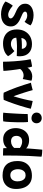

<svg xmlns="http://www.w3.org/2000/svg" viewBox="1354 -2116 802 3549"><g transform="rotate(90 1754.5 -342.0)"><path d="M246.5 39.5Q188 39.5 139.2 25.2Q90.5 11 56.8 -8.2Q23 -27.5 8 -43Q11 -52.5 19.8 -70.8Q28.5 -89 40.5 -110.5Q52.5 -132 64.5 -150.5Q76.5 -169 86 -178Q110 -157.5 138 -137.8Q166 -118 195.5 -105.5Q225 -93 250.5 -93Q270.5 -93 286.5 -98.2Q302.5 -103.5 311.8 -114Q321 -124.5 321 -140Q321 -158 303.8 -174.8Q286.5 -191.5 259.5 -206.5Q232.5 -221.5 203 -233.5Q162.5 -250 127.5 -272.2Q92.5 -294.5 71 -327.2Q49.5 -360 49.5 -409Q49.5 -459 79 -493Q108.5 -527 156.2 -544.5Q204 -562 258.5 -562Q310 -562 363 -547.8Q416 -533.5 449.5 -507Q446.5 -497.5 436.8 -478Q427 -458.5 413.2 -436.2Q399.5 -414 384 -395.5Q363.5 -413 332.5 -429Q301.5 -445 267.5 -445Q250.5 -445 233.8 -441.5Q217 -438 206.2 -429Q195.5 -420 195.5 -404.5Q195.5 -389.5 207 -377.8Q218.5 -366 240.8 -355Q263 -344 293 -332Q323 -320 354 -303.8Q385 -287.5 411.2 -265Q437.5 -242.5 453.5 -212.8Q469.5 -183 469.5 -144.5Q469.5 -83 439 -42Q408.5 -1 357.8 19.2Q307 39.5 246.5 39.5Z M1019 -89.5Q1005 -72.5 984 -56Q963 -39.5 933.8 -26.2Q904.5 -13 867 -5.2Q829.5 2.5 783 2.5Q707.5 2.5 649 -26.2Q590.5 -55 557.8 -111.8Q525 -168.5 525 -253Q525 -337.5 559 -400.2Q593 -463 654 -497.8Q715 -532.5 796.5 -532.5Q899.5 -532.5 958.8 -475.2Q1018 -418 1020.5 -317Q1021 -298.5 1020 -283.5Q1019 -268.5 1016 -251.5Q1008.5 -252 984 -252.5Q959.5 -253 928.8 -253.8Q898 -254.5 870.8 -255Q843.5 -255.5 830.5 -255.5Q787 -255.5 746.2 -251.5Q705.5 -247.5 678 -243Q678 -234 679.2 -225.2Q680.5 -216.5 683 -208.5Q689.5 -188 705.8 -173.5Q722 -159 744.8 -151.2Q767.5 -143.5 793 -143.5Q816 -143.5 835.2 -149.2Q854.5 -155 870.5 -164.5Q886.5 -174 899.8 -185.2Q913 -196.5 924.5 -207.5Q927.5 -205 940 -192.8Q952.5 -180.5 968 -162.8Q983.5 -145 997.5 -125.5Q1011.5 -106 1019 -89.5ZM683.5 -336.5Q706 -340 739 -343Q772 -346 815.5 -346Q839 -346 857.2 -345.5Q875.5 -345 883 -344.5Q883 -355 880 -367.5Q876 -384.5 864.2 -400Q852.5 -415.5 834.2 -425Q816 -434.5 790.5 -434.5Q758.5 -434.5 734.8 -420.5Q711 -406.5 698 -384Q685 -361.5 683.5 -336.5Z M1232 -448Q1243.5 -470.5 1267.2 -491Q1291 -511.5 1323.8 -524.5Q1356.5 -537.5 1393.5 -537.5Q1416 -537.5 1439 -533Q1462 -528.5 1472.5 -521L1441.5 -362Q1430.5 -366.5 1413 -372Q1395.5 -377.5 1373 -377.5Q1350 -377.5 1328.2 -369.8Q1306.5 -362 1288 -348Q1269.5 -334 1255.5 -314.5Q1260.5 -285.5 1266.8 -240.5Q1273 -195.5 1278.5 -148Q1284 -100.5 1287.5 -61.5Q1291 -22.5 1291 -4.5Q1256 0 1210 1.5Q1164 3 1121.5 2.5Q1121.5 -39.5 1119.2 -93Q1117 -146.5 1113 -204.8Q1109 -263 1103.2 -319.8Q1097.5 -376.5 1090.2 -425Q1083 -473.5 1075 -507.5Q1099 -514.5 1128 -520.5Q1157 -526.5 1180.5 -530.2Q1204 -534 1210.5 -534.5Q1216.5 -520.5 1224 -493.2Q1231.5 -466 1232 -448Z M1847.5 -545.5Q1883 -539.5 1914 -531.5Q1945 -523.5 1965.8 -517.5Q1986.5 -511.5 1991 -509.5Q1981 -469.5 1967.2 -420.2Q1953.5 -371 1936.8 -317.2Q1920 -263.5 1901.5 -209.2Q1883 -155 1863.8 -103.8Q1844.5 -52.5 1826 -9.5Q1799.5 -5 1761 -5Q1742 -5 1724.2 -6.5Q1706.5 -8 1694 -9.5Q1668 -64 1643.5 -124.2Q1619 -184.5 1596 -248.5Q1573 -312.5 1551.5 -379.2Q1530 -446 1509.5 -513Q1517 -514.5 1534.2 -518.2Q1551.5 -522 1572.2 -527Q1593 -532 1613 -537.2Q1633 -542.5 1646 -546Q1653.5 -516 1665.5 -475.2Q1677.5 -434.5 1691.8 -390.2Q1706 -346 1720 -304.8Q1734 -263.5 1745.2 -231.5Q1756.5 -199.5 1762.5 -184L1756.5 -181.5Q1765.5 -210 1775 -241.2Q1784.5 -272.5 1794 -307.2Q1803.5 -342 1812.8 -380Q1822 -418 1830.8 -459.5Q1839.5 -501 1847.5 -545.5Z M2223.5 -1Q2215 -0.5 2191.2 1.2Q2167.5 3 2141 3Q2121.5 3 2101.8 1.8Q2082 0.5 2063 -1.5Q2065.5 -14.5 2068.8 -54.8Q2072 -95 2075.2 -149.5Q2078.5 -204 2081.8 -262.2Q2085 -320.5 2086.8 -371.5Q2088.5 -422.5 2088.5 -453.5Q2098.5 -454 2118 -455Q2137.5 -456 2160 -456.8Q2182.5 -457.5 2203 -458.2Q2223.5 -459 2235.5 -459Q2238 -443.5 2239.5 -409Q2241 -374.5 2241 -332Q2241 -286.5 2239.8 -235.5Q2238.5 -184.5 2236.2 -136.8Q2234 -89 2230.5 -52.8Q2227 -16.5 2223.5 -1ZM2167.5 -523.5Q2122.5 -523.5 2092 -549.8Q2061.5 -576 2061.5 -619Q2061.5 -648.5 2076 -669.5Q2090.5 -690.5 2113.8 -701.8Q2137 -713 2163 -713Q2204.5 -713 2231.8 -686Q2259 -659 2259 -616.5Q2259 -577 2233 -550.2Q2207 -523.5 2167.5 -523.5Z M2720.5 -1.5Q2719.5 -8.5 2719 -21.5Q2718.5 -34.5 2718.2 -48.2Q2718 -62 2718 -70.5Q2712 -62 2699.2 -50.2Q2686.5 -38.5 2666.5 -27Q2646.5 -15.5 2618 -7.8Q2589.5 0 2551.5 0Q2488.5 0 2443 -30.5Q2397.5 -61 2373 -113.8Q2348.5 -166.5 2348.5 -232.5Q2348.5 -297.5 2373.2 -353.8Q2398 -410 2447.5 -444.8Q2497 -479.5 2572 -479.5Q2609.5 -479.5 2640.2 -471Q2671 -462.5 2692.5 -449.8Q2714 -437 2723 -424Q2724.5 -451.5 2727 -487.2Q2729.5 -523 2732.8 -560.8Q2736 -598.5 2739 -632.5Q2742 -666.5 2744.2 -690.8Q2746.5 -715 2747.5 -723Q2776.5 -723 2812.8 -719.8Q2849 -716.5 2877 -709Q2868.5 -594.5 2863.5 -480.2Q2858.5 -366 2856.8 -246.8Q2855 -127.5 2855 3Q2843.5 3 2817.2 2.5Q2791 2 2763.5 1Q2736 0 2720.5 -1.5ZM2593 -145.5Q2615 -145.5 2633.5 -150.5Q2652 -155.5 2667.5 -164.2Q2683 -173 2694.8 -183.2Q2706.5 -193.5 2714.5 -204Q2714.5 -214 2714.5 -228.8Q2714.5 -243.5 2714.8 -258.5Q2715 -273.5 2715.2 -287Q2715.5 -300.5 2716 -308Q2705 -318.5 2685.5 -328.5Q2666 -338.5 2642.8 -344.8Q2619.5 -351 2595.5 -351Q2546.5 -351 2519.2 -321.8Q2492 -292.5 2492 -246Q2492 -197 2518.2 -171.2Q2544.5 -145.5 2593 -145.5Z M3223.5 11Q3091 11 3024 -59.2Q2957 -129.5 2957 -263.5Q2957 -353 2991.5 -412.2Q3026 -471.5 3087.2 -501.5Q3148.5 -531.5 3229 -531.5Q3311 -531.5 3365.2 -494Q3419.5 -456.5 3446.5 -390.5Q3473.5 -324.5 3473.5 -238Q3473.5 -162.5 3444.5 -106.5Q3415.5 -50.5 3359.8 -19.8Q3304 11 3223.5 11ZM3218 -132.5Q3245.5 -132.5 3266.8 -142Q3288 -151.5 3302.8 -169.2Q3317.5 -187 3325 -211Q3332.5 -235 3332.5 -263.5Q3332.5 -308 3319.8 -342.2Q3307 -376.5 3282.2 -395.8Q3257.5 -415 3221 -415Q3181.5 -415 3156.5 -395Q3131.5 -375 3119.8 -342.8Q3108 -310.5 3108 -274Q3108 -212.5 3136.2 -172.5Q3164.5 -132.5 3218 -132.5Z"/></g></svg>

Font: Grandstander Thin
Style: Bold
Weight: 700
Version: Version 1.200